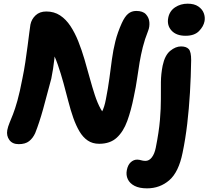

<svg xmlns="http://www.w3.org/2000/svg" viewBox="-20 -773 1143 1053"><path d="M82.6 17.6Q48 17.6 31.3 -5.4Q14.6 -28.4 19.8 -59Q23.8 -79 31.9 -98.4Q40 -117.8 51.2 -146.1Q62.4 -174.4 75.5 -221Q88.6 -267.6 102.8 -342Q111.8 -385 118.8 -431.5Q125.8 -478 131.3 -520.5Q136.8 -563 140.8 -594.5Q144.8 -626 146.8 -638Q152.8 -668 175.3 -689Q197.8 -710 233.8 -710Q276.8 -710 309.4 -688.6Q342 -667.2 366.5 -629.9Q391 -592.6 409.7 -545.5Q428.4 -498.4 443.4 -447.2Q458.4 -396 472.1 -345.6Q485.8 -295.2 500.1 -251.6Q514.4 -208 531.7 -176.6Q549 -145.2 571.2 -131.8L479 -93.6Q493.6 -103.4 509 -117.8Q524.4 -132.2 538.5 -158.4Q552.6 -184.6 560.8 -229Q572.8 -289.6 579.9 -343.2Q587 -396.8 593.8 -447.5Q600.6 -498.2 612.8 -546.9Q625 -595.6 648 -646.4Q664.4 -682.4 683 -697.7Q701.6 -713 727.2 -713Q763.4 -713 780.3 -694.6Q797.2 -676.2 799.2 -651.1Q801.2 -626 792.6 -604.6Q773.6 -556.6 763.1 -514.4Q752.6 -472.2 745.6 -430.8Q738.6 -389.4 732.2 -343.7Q725.8 -298 713.8 -242Q699 -167.4 677.8 -109.2Q656.6 -51 620.2 -17.7Q583.8 15.6 524 15.6Q487.4 15.6 461 -2.4Q434.6 -20.4 415.6 -52.7Q396.6 -85 381.9 -126.8Q367.2 -168.6 354.7 -217.4Q342.2 -266.2 328.2 -317.4Q314.2 -368.6 296.9 -418.6Q279.6 -468.6 254.6 -513L283.4 -518.6Q281.4 -478.8 278.1 -449.4Q274.8 -420 270.9 -394.9Q267 -369.8 261.4 -342Q237.6 -250.4 216.4 -174.5Q195.2 -98.6 173.2 -43.4Q160.6 -15.4 139.8 1.1Q119 17.6 82.6 17.6ZM786.2 260Q744.2 260 717.9 246.3Q691.6 232.6 680.9 209.8Q670.2 187 675.6 160Q681 131.6 696.9 117Q712.8 102.4 732.4 102.4Q739 102.4 744 103.5Q749 104.6 754 105.9Q759 107.2 764.6 108.3Q770.2 109.4 777.4 109.4Q798 109.4 812.8 90Q827.6 70.6 834.2 37.6Q851.8 -50.6 857.2 -115.3Q862.6 -180 862.3 -229.8Q862 -279.6 862.5 -323.5Q863 -367.4 872 -413Q884 -470 913.6 -494.2Q943.2 -518.4 972.6 -518.4Q1001.8 -518.4 1015.2 -503.7Q1028.6 -489 1028.4 -442.4Q1027 -352.6 1021.8 -265Q1016.6 -177.4 1006.9 -94.4Q997.2 -11.4 981.4 64.6Q960 170.8 908.5 215.4Q857 260 786.2 260ZM997.8 -576.8Q946.6 -576.8 920.5 -605.6Q894.4 -634.4 902.8 -676.2Q910.2 -712.8 940.2 -732.8Q970.2 -752.8 1009.4 -752.8Q1045.2 -752.8 1067.3 -737.8Q1089.4 -722.8 1097.6 -700.9Q1105.8 -679 1101.8 -656.8Q1096.4 -628 1071.3 -602.4Q1046.2 -576.8 997.8 -576.8Z"/></svg>

Font: Shantell Sans Light
Style: Italic
Weight: 300
Italic angle: -11°
Designer: Stephen Nixon, Anya Danilova, Shantell Martin
Foundry: Arrow Type
Version: Version 1.008;[ac192a2d6]